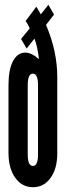

<svg xmlns="http://www.w3.org/2000/svg" viewBox="-20 -775 294 803"><path d="M117.5 8Q163.5 8 191.5 -31Q219.5 -70 219.5 -133V-453Q219.5 -560.5 172.5 -671L206 -714L182.5 -755L150.5 -715Q148.5 -719 142.8 -729Q137 -739 132 -747L87 -687Q91.5 -681.5 96.5 -672.5Q101.5 -663.5 104.5 -656.5L68 -612L91.5 -572L124 -613.5Q130 -599 135.2 -575.5Q140.5 -552 143 -527.5Q112 -555 85.5 -555Q53.5 -555 34.5 -519.5Q15.5 -484 15.5 -419V-136Q15.5 -71 43.8 -31.5Q72 8 117.5 8ZM117.5 -81Q96 -81 96 -128.5V-418.5Q96 -467 117.5 -467Q139 -467 139 -418.5V-128.5Q139 -81 117.5 -81Z"/></svg>

Font: League Gothic SemiCondensed
Style: Regular
Weight: 400
Width: 4
Designer: The League of Moveable Type
Version: Version 1.600; ttfautohint (v1.8.3)